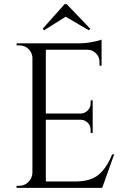

<svg xmlns="http://www.w3.org/2000/svg" viewBox="-20 -910 617 930"><path d="M293 -890H303L417 -771L411 -763L298 -829L193 -763L187 -771ZM73 -10Q99 -10 117.5 -28.5Q136 -47 137 -73V-633Q133 -666 104 -683Q90 -690 73 -690H61L60 -700H353Q396 -700 429.5 -707Q463 -714 472 -718V-592H462V-610Q462 -634 445.5 -651Q429 -668 406 -669H202V-360H371Q391 -361 405 -375Q419 -389 419 -410V-424H429V-266H419V-281Q419 -301 405.5 -315Q392 -329 372 -330H202V-31H345Q419 -31 458 -64Q497 -97 523 -162H533L475 0H60V-10Z"/></svg>

Font: Cinzel
Style: Regular
Weight: 400
Designer: Natanael Gama
Version: Version 1.001;PS 001.001;hotconv 1.0.56;makeotf.lib2.0.21325